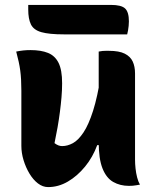

<svg xmlns="http://www.w3.org/2000/svg" viewBox="-20 -752 640 782"><path d="M104 -548Q147 -548 175.5 -536.5Q204 -525 218.5 -496Q233 -467 233 -413Q233 -385 230.5 -356Q228 -327 224 -296Q220 -265 214.5 -233.5Q209 -202 202 -169Q210 -163 217.5 -160Q225 -157 233 -157Q255 -157 277 -169Q299 -181 320 -212.5Q341 -244 359 -300.5Q377 -357 391 -446V-161H376Q358 -112 326.5 -73.5Q295 -35 256.5 -12.5Q218 10 176 10Q154 10 134.5 -5Q115 -20 100 -45Q85 -70 76 -99.5Q67 -129 67 -158Q67 -196 67 -233.5Q67 -271 67 -308.5Q67 -346 67 -383Q67 -431 62.5 -464.5Q58 -498 46 -542Q61 -545 74.5 -546.5Q88 -548 104 -548ZM424 -545Q465 -545 488 -533.5Q511 -522 520.5 -501.5Q530 -481 530 -453Q530 -387 530 -327.5Q530 -268 530 -212.5Q530 -157 530 -101Q530 -85 532 -66Q534 -47 538.5 -29.5Q543 -12 550 0Q543 1 535.5 2.5Q528 4 520.5 4.5Q513 5 505 5Q469 5 441 -11Q413 -27 397.5 -66Q382 -105 382 -173Q382 -237 382 -302Q382 -367 382 -428.5Q382 -490 382 -542Q392 -544 398 -544.5Q404 -545 410.5 -545Q417 -545 424 -545ZM95 -732H432Q474 -732 489.5 -717.5Q505 -703 505 -665Q505 -656 504 -646.5Q503 -637 501.5 -628Q500 -619 498 -612H241Q180 -612 148.5 -621Q117 -630 106 -652.5Q95 -675 95 -713Q95 -717 95 -720.5Q95 -724 95 -726.5Q95 -729 95 -732Z"/></svg>

Font: Recursive Casual ExtraBold
Style: Regular
Weight: 800
Version: Version 1.047